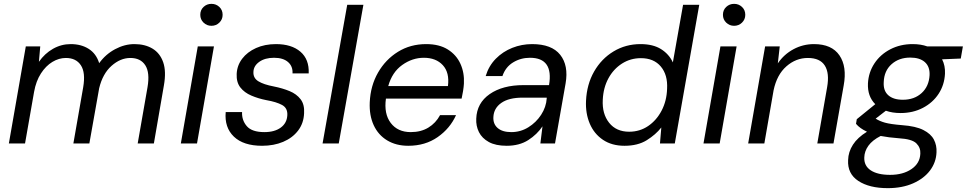

<svg xmlns="http://www.w3.org/2000/svg" viewBox="-20 -745 5020 997"><path d="M26 0 114 -504H189L182 -424Q212 -467 255 -491.5Q298 -516 347 -516Q402 -516 441 -491Q480 -466 495 -417Q528 -463 577.5 -489.5Q627 -516 678 -516Q733 -516 772 -492.5Q811 -469 827.5 -421.5Q844 -374 831 -301L779 0H695L746 -292Q759 -368 734.5 -406Q710 -444 657 -444Q605 -444 559 -403Q513 -362 495 -287L444 0H361L412 -292Q425 -368 400 -406Q375 -444 322 -444Q286 -444 252 -423.5Q218 -403 192.5 -363.5Q167 -324 157 -268L110 0Z M1078 -611Q1054 -611 1037 -627.5Q1020 -644 1020 -668Q1020 -693 1037 -709Q1054 -725 1078 -725Q1102 -725 1119 -709Q1136 -693 1136 -668Q1136 -644 1119 -627.5Q1102 -611 1078 -611ZM919 0 1007 -504H1091L1003 0Z M1341 12Q1244 12 1194.5 -35.5Q1145 -83 1152 -163H1237Q1235 -121 1261.5 -90Q1288 -59 1353 -59Q1406 -59 1438 -82.5Q1470 -106 1472 -147Q1474 -184 1444.5 -200Q1415 -216 1363 -225Q1322 -233 1285.5 -248.5Q1249 -264 1228 -291Q1207 -318 1209 -361Q1211 -405 1237.5 -440Q1264 -475 1309.5 -495.5Q1355 -516 1413 -516Q1494 -516 1540 -476.5Q1586 -437 1583 -364H1499Q1501 -401 1475.5 -423Q1450 -445 1403 -445Q1356 -445 1326.5 -424Q1297 -403 1296 -372Q1294 -340 1321.5 -323Q1349 -306 1402 -296Q1447 -287 1483.5 -272Q1520 -257 1541 -229.5Q1562 -202 1559 -157Q1557 -105 1528 -67Q1499 -29 1450.5 -8.5Q1402 12 1341 12Z M1655 0 1783 -720H1867L1739 0Z M2100 12Q2037 12 1990.5 -16Q1944 -44 1920.5 -95Q1897 -146 1900 -214Q1904 -300 1943 -368Q1982 -436 2046.5 -476Q2111 -516 2193 -516Q2261 -516 2305.5 -488Q2350 -460 2371 -413.5Q2392 -367 2389 -311Q2388 -294 2384.5 -272Q2381 -250 2377 -233H1984Q1973 -154 2009 -106.5Q2045 -59 2113 -59Q2166 -59 2204.5 -82.5Q2243 -106 2265 -147H2348Q2317 -78 2252.5 -33Q2188 12 2100 12ZM2181 -445Q2121 -445 2068.5 -407.5Q2016 -370 1996 -298H2306Q2315 -368 2279.5 -406.5Q2244 -445 2181 -445Z M2611 12Q2554 12 2518.5 -7.5Q2483 -27 2467 -59Q2451 -91 2453 -129Q2456 -210 2523 -256.5Q2590 -303 2698 -303H2831Q2855 -445 2732 -445Q2684 -445 2644.5 -421Q2605 -397 2589 -350H2502Q2518 -403 2554.5 -440Q2591 -477 2640 -496.5Q2689 -516 2743 -516Q2845 -516 2889 -460.5Q2933 -405 2917 -312L2862 0H2786L2797 -89Q2769 -47 2723 -17.5Q2677 12 2611 12ZM2635 -59Q2683 -59 2723.5 -84Q2764 -109 2790 -149Q2816 -189 2819 -234V-238H2694Q2622 -238 2583 -210.5Q2544 -183 2542 -137Q2540 -101 2564.5 -80Q2589 -59 2635 -59Z M3223 12Q3157 12 3111 -19Q3065 -50 3042.5 -103Q3020 -156 3023 -221Q3027 -307 3065 -373.5Q3103 -440 3166 -478Q3229 -516 3306 -516Q3371 -516 3412.5 -490Q3454 -464 3474 -421L3527 -720H3611L3484 0H3407L3414 -83Q3385 -46 3338.5 -17Q3292 12 3223 12ZM3247 -61Q3302 -61 3345.5 -90.5Q3389 -120 3415.5 -170.5Q3442 -221 3444 -284Q3448 -356 3411.5 -399.5Q3375 -443 3308 -443Q3254 -443 3210 -415Q3166 -387 3139.5 -338.5Q3113 -290 3110 -227Q3106 -154 3143 -107.5Q3180 -61 3247 -61Z M3792 -611Q3768 -611 3751 -627.5Q3734 -644 3734 -668Q3734 -693 3751 -709Q3768 -725 3792 -725Q3816 -725 3833 -709Q3850 -693 3850 -668Q3850 -644 3833 -627.5Q3816 -611 3792 -611ZM3633 0 3721 -504H3805L3717 0Z M3865 0 3953 -504H4029L4019 -416Q4051 -463 4100.5 -489.5Q4150 -516 4207 -516Q4299 -516 4339 -457.5Q4379 -399 4361 -301L4308 0H4224L4275 -292Q4288 -365 4263 -404.5Q4238 -444 4175 -444Q4113 -444 4063.5 -400.5Q4014 -357 3997 -276L3949 0Z M4656 -158Q4614 -158 4580 -170L4527 -129Q4547 -116 4575.5 -108Q4604 -100 4665 -95Q4735 -90 4774.5 -70Q4814 -50 4829.5 -20Q4845 10 4843 46Q4841 98 4809.5 140Q4778 182 4721.5 207Q4665 232 4590 232Q4494 232 4437 194.5Q4380 157 4384 86Q4385 44 4409 6.5Q4433 -31 4482 -61Q4463 -70 4449 -80Q4435 -90 4425 -102L4429 -126L4525 -204Q4484 -245 4487 -312Q4490 -369 4520.5 -415.5Q4551 -462 4603 -489Q4655 -516 4719 -516Q4762 -516 4795 -504H4980L4969 -441L4872 -437Q4889 -404 4887 -362Q4884 -304 4854 -258Q4824 -212 4772.5 -185Q4721 -158 4656 -158ZM4668 -227Q4728 -227 4766 -262Q4804 -297 4807 -355Q4809 -399 4782.5 -422.5Q4756 -446 4707 -446Q4648 -446 4609.5 -411.5Q4571 -377 4569 -319Q4566 -274 4592.5 -250.5Q4619 -227 4668 -227ZM4468 72Q4466 116 4501.5 139.5Q4537 163 4602 163Q4669 163 4713 133Q4757 103 4759 53Q4761 22 4738.5 -0.5Q4716 -23 4648 -27Q4594 -31 4553 -39Q4510 -17 4489.5 11.5Q4469 40 4468 72Z"/></svg>

Font: DM Sans Italic
Style: Regular
Weight: 400
Italic angle: -10°
Designer: Colophon Foundry, Jonny Pinhorn
Foundry: Colophon Foundry
Version: Version 4.004; ttfautohint (v1.8.4.7-5d5b)